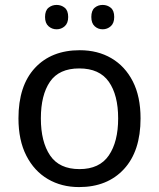

<svg xmlns="http://www.w3.org/2000/svg" viewBox="-20 -750 645 780"><path d="M551 -269Q551 -136 483.5 -63Q416 10 301 10Q230 10 174.5 -22.5Q119 -55 87 -117.5Q55 -180 55 -269Q55 -402 122 -474Q189 -546 304 -546Q377 -546 432.5 -513.5Q488 -481 519.5 -419.5Q551 -358 551 -269ZM146 -269Q146 -174 183.5 -118.5Q221 -63 303 -63Q384 -63 422 -118.5Q460 -174 460 -269Q460 -364 422 -418Q384 -472 302 -472Q220 -472 183 -418Q146 -364 146 -269ZM163 -681Q163 -707 177 -718.5Q191 -730 210 -730Q229 -730 243 -718.5Q257 -707 257 -681Q257 -656 243 -643.5Q229 -631 210 -631Q191 -631 177 -643.5Q163 -656 163 -681ZM351 -681Q351 -707 364.5 -718.5Q378 -730 397 -730Q416 -730 430 -718.5Q444 -707 444 -681Q444 -656 430 -643.5Q416 -631 397 -631Q378 -631 364.5 -643.5Q351 -656 351 -681Z"/></svg>

Font: Noto Sans Hebrew Droid SemiBold
Style: Regular
Weight: 600
Designer: Monotype Design Team
Foundry: Monotype Imaging Inc.
Version: Version 1.100; ttfautohint (v1.8.4.7-5d5b)